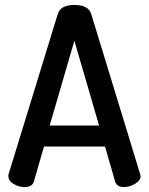

<svg xmlns="http://www.w3.org/2000/svg" viewBox="-20 -757 602 777"><path d="M80 0Q56 0 35 -12.5Q14 -25 14 -44Q14 -51 15 -53L214 -701Q226 -737 281 -737Q337 -737 349 -701L547 -53Q549 -45 549 -44Q549 -27 527 -13.5Q505 0 482 0Q453 0 446 -22L405 -164H158L117 -22Q110 0 80 0ZM181 -249H381L281 -592Z"/></svg>

Font: AkaAcidDosis
Style: SemiBold
Weight: 600
Designer: Edgar Tolentino, Pablo Impallari, Igino Marini, Cyberella
Foundry: Edgar Tolentino, Pablo Impallari, Igino Marini, Cyberella
Version: Version 1.007